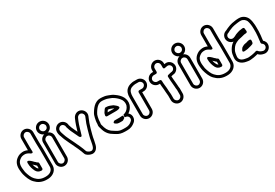

<svg xmlns="http://www.w3.org/2000/svg" viewBox="52 -1869 4369 3054"><g transform="rotate(-30 2236.5 -341.5)"><path d="M516 -454C515 -470 515 -484 515 -497V-673C515 -732 465 -782 406 -782C347 -782 298 -732 298 -673V-497V-465C274 -477 241 -487 205 -484C162 -480 132 -469 102 -447C43 -405 17 -341 27 -248C31 -221 30 -202 37 -177C54 -114 78 -44 124 3C170 52 233 91 328 91C339 91 350 91 360 90C441 84 519 30 519 -64V-362C519 -393 516 -423 516 -454ZM469 -362V-64C469 -4 420 35 356 40C348 41 338 41 328 41C247 41 200 12 160 -31C126 -65 101 -130 85 -189C81 -210 81 -227 77 -254C69 -335 89 -377 132 -407C157 -425 172 -431 209 -434C244 -437 274 -423 299 -406L311 -398C311 -398 354 -372 350 -421C349 -430 349 -437 349 -448C348 -466 348 -482 348 -497V-673C348 -704 375 -732 406 -732C437 -732 465 -704 465 -673V-497C465 -454 469 -400 469 -362ZM323 -228 313 -239C306 -246 296 -253 292 -257L279 -271C278 -272 278 -273 277 -273C266 -282 251 -300 228 -312C228 -312 192 -334 192 -290V-288C192 -222 209 -175 231 -131C249 -98 278 -76 327 -76C342 -76 352 -90 352 -101V-197C352 -216 334 -219 323 -228ZM302 -182V-130C291 -135 282 -142 275 -155C263 -179 253 -202 247 -232L256 -223C263 -216 269 -211 278 -203L288 -192C292 -188 296 -186 302 -182Z M618 -450C618 -481 645 -508 677 -508C709 -508 735 -481 735 -450V-67C735 -36 708 -8 677 -8C646 -8 618 -36 618 -67ZM568 -450V-67C568 -8 617 42 677 42C737 42 785 -8 785 -67V-450C785 -509 736 -558 677 -558C618 -558 568 -509 568 -450ZM624 -659C624 -691 650 -717 683 -717C716 -717 744 -689 744 -656C744 -623 719 -598 686 -598C653 -598 624 -627 624 -659ZM574 -659C574 -598 625 -548 686 -548C746 -548 794 -596 794 -656C794 -717 744 -767 683 -767C623 -767 574 -719 574 -659Z M893 -484C893 -515 921 -543 952 -543C983 -543 1010 -515 1010 -484V-483C1010 -480 1010 -477 1011 -475C1018 -453 1023 -441 1030 -418C1037 -394 1045 -385 1056 -359C1073 -319 1094 -282 1110 -245C1110 -245 1143 -203 1157 -248C1181 -326 1200 -402 1227 -468C1232 -482 1237 -490 1244 -506L1249 -517C1259 -540 1292 -562 1326 -547C1349 -537 1370 -505 1356 -470L1351 -459C1324 -400 1303 -340 1285 -272C1268 -207 1250 -154 1239 -81C1227 -18 1216 71 1143 45C1120 37 1095 17 1093 11C1066 -69 1031 -141 997 -212C981 -248 961 -282 947 -316C933 -349 926 -357 918 -386C915 -396 912 -405 909 -412L900 -439C895 -455 893 -467 893 -477ZM843 -484V-477C843 -460 846 -443 852 -423L863 -394C866 -387 867 -381 870 -372C880 -337 889 -324 901 -296C916 -259 935 -224 951 -190C986 -118 1020 -48 1045 27C1057 65 1102 83 1127 92C1209 121 1259 58 1273 -2C1278 -27 1282 -38 1289 -73C1299 -143 1316 -193 1333 -260C1351 -326 1371 -383 1397 -439L1402 -450C1430 -516 1388 -574 1346 -593C1280 -623 1222 -579 1203 -537L1198 -526C1170 -464 1149 -397 1128 -325C1119 -342 1109 -362 1102 -379C1091 -407 1085 -415 1078 -433C1072 -455 1066 -469 1060 -487C1058 -543 1011 -593 952 -593C892 -593 843 -543 843 -484Z M1717 -438H1711C1689 -438 1674 -408 1669 -400L1653 -377C1645 -365 1643 -354 1641 -343L1638 -333C1637 -326 1635 -303 1663 -303H1821C1829 -303 1837 -303 1844 -304C1861 -304 1872 -310 1880 -312C1882 -313 1913 -321 1894 -350C1877 -376 1856 -384 1839 -401C1837 -403 1834 -405 1831 -406C1802 -418 1764 -438 1717 -438ZM1807 -362C1810 -360 1815 -355 1818 -353H1697L1711 -373C1714 -378 1717 -383 1721 -388C1756 -386 1777 -375 1807 -362ZM1868 -189C1853 -187 1838 -186 1821 -186H1725C1725 -186 1675 -164 1711 -140C1722 -132 1742 -117 1771 -117C1779 -116 1783 -116 1788 -116H1829C1840 -116 1848 -119 1854 -124C1859 -128 1866 -132 1873 -137L1882 -142C1882 -142 1897 -193 1868 -189ZM1767 0C1726 0 1692 -14 1667 -30C1661 -34 1656 -37 1651 -40L1634 -51C1580 -81 1549 -116 1528 -177C1525 -190 1521 -200 1518 -213C1515 -224 1510 -233 1510 -245C1510 -253 1514 -262 1514 -271C1514 -309 1519 -336 1526 -369C1532 -398 1540 -416 1554 -438L1572 -466C1598 -502 1623 -531 1659 -546C1673 -552 1686 -555 1700 -555H1720C1728 -555 1736 -554 1744 -553L1758 -551H1761C1787 -549 1805 -541 1831 -532C1866 -520 1886 -510 1911 -492C1948 -465 1980 -435 2001 -398C2016 -367 2021 -330 2011 -296C1996 -253 1960 -214 1919 -202C1913 -200 1905 -198 1898 -196C1898 -196 1881 -148 1904 -147C1943 -146 1971 -115 1963 -77C1959 -58 1950 -49 1936 -38C1910 -16 1877 1 1830 1H1788C1784 1 1775 0 1767 0ZM1974 -172C2014 -197 2044 -236 2059 -280C2075 -331 2065 -381 2045 -422C2019 -470 1982 -503 1941 -532C1912 -555 1880 -568 1847 -580C1824 -588 1800 -599 1765 -601L1752 -603C1742 -604 1731 -605 1720 -605H1700C1679 -605 1658 -600 1639 -592C1590 -571 1557 -533 1530 -494L1512 -466C1495 -440 1484 -411 1478 -379C1471 -347 1464 -316 1464 -275C1462 -268 1460 -255 1460 -245C1460 -229 1463 -213 1470 -197C1473 -185 1476 -173 1480 -162C1504 -89 1546 -42 1609 -7L1626 3C1630 6 1634 8 1638 11C1674 37 1726 51 1788 51H1830C1890 51 1934 28 1967 1C1989 -14 2005 -39 2011 -67C2020 -110 2004 -148 1974 -172Z M2284 -50C2284 -18 2258 9 2226 9C2194 9 2167 -18 2167 -50V-376C2167 -389 2168 -401 2169 -409L2174 -433C2183 -480 2216 -508 2267 -518C2280 -520 2291 -523 2299 -523H2361C2392 -523 2420 -495 2420 -464C2420 -433 2392 -406 2361 -406H2309C2294 -406 2284 -392 2284 -381ZM2334 -50V-356H2361C2420 -356 2470 -405 2470 -464C2470 -523 2420 -573 2361 -573H2299C2286 -573 2273 -571 2257 -567C2191 -554 2138 -513 2124 -443L2119 -418C2117 -406 2117 -392 2117 -376V-50C2117 10 2166 59 2226 59C2286 59 2334 10 2334 -50Z M2828 -137C2828 -128 2831 -117 2832 -110V-19C2832 12 2805 40 2774 40C2743 40 2715 12 2715 -19V-100C2715 -118 2711 -131 2711 -140V-141C2711 -150 2709 -160 2709 -167C2709 -234 2695 -290 2695 -356C2695 -371 2681 -381 2670 -381H2628C2596 -381 2569 -408 2569 -440C2569 -471 2596 -498 2628 -498H2670C2685 -498 2695 -512 2695 -523V-584C2695 -615 2722 -642 2754 -642C2786 -642 2812 -615 2812 -584V-534C2812 -532 2811 -500 2844 -510C2855 -513 2865 -514 2875 -516L2887 -518C2937 -525 2972 -466 2941 -425C2931 -411 2919 -405 2904 -402L2893 -401C2875 -399 2856 -392 2844 -389C2826 -388 2812 -379 2812 -363C2812 -310 2819 -265 2822 -218C2823 -199 2826 -184 2826 -172V-168C2826 -159 2828 -150 2828 -137ZM2665 -100V-19C2665 40 2715 90 2774 90C2833 90 2882 40 2882 -19V-111C2882 -121 2880 -128 2878 -140C2878 -151 2877 -161 2876 -170V-172C2876 -190 2873 -207 2872 -222C2869 -264 2863 -301 2862 -342C2874 -345 2886 -349 2898 -351L2909 -352C2938 -354 2964 -372 2981 -395C3040 -474 2972 -582 2879 -568L2867 -566C2866 -566 2865 -565 2862 -565V-584C2862 -643 2813 -692 2754 -692C2695 -692 2645 -643 2645 -584V-548H2628C2569 -548 2519 -500 2519 -440C2519 -381 2568 -331 2628 -331H2646C2647 -318 2647 -305 2648 -295C2651 -251 2659 -205 2659 -167C2659 -150 2665 -112 2665 -100Z M3103 -450C3103 -481 3130 -508 3162 -508C3194 -508 3220 -481 3220 -450V-67C3220 -36 3193 -8 3162 -8C3131 -8 3103 -36 3103 -67ZM3053 -450V-67C3053 -8 3102 42 3162 42C3222 42 3270 -8 3270 -67V-450C3270 -509 3221 -558 3162 -558C3103 -558 3053 -509 3053 -450ZM3109 -659C3109 -691 3135 -717 3168 -717C3201 -717 3229 -689 3229 -656C3229 -623 3204 -598 3171 -598C3138 -598 3109 -627 3109 -659ZM3059 -659C3059 -598 3110 -548 3171 -548C3231 -548 3279 -596 3279 -656C3279 -717 3229 -767 3168 -767C3108 -767 3059 -719 3059 -659Z M3819 -454C3818 -470 3818 -484 3818 -497V-673C3818 -732 3768 -782 3709 -782C3650 -782 3601 -732 3601 -673V-497V-465C3577 -477 3544 -487 3508 -484C3465 -480 3435 -469 3405 -447C3346 -405 3320 -341 3330 -248C3334 -221 3333 -202 3340 -177C3357 -114 3381 -44 3427 3C3473 52 3536 91 3631 91C3642 91 3653 91 3663 90C3744 84 3822 30 3822 -64V-362C3822 -393 3819 -423 3819 -454ZM3772 -362V-64C3772 -4 3723 35 3659 40C3651 41 3641 41 3631 41C3550 41 3503 12 3463 -31C3429 -65 3404 -130 3388 -189C3384 -210 3384 -227 3380 -254C3372 -335 3392 -377 3435 -407C3460 -425 3475 -431 3512 -434C3547 -437 3577 -423 3602 -406L3614 -398C3614 -398 3657 -372 3653 -421C3652 -430 3652 -437 3652 -448C3651 -466 3651 -482 3651 -497V-673C3651 -704 3678 -732 3709 -732C3740 -732 3768 -704 3768 -673V-497C3768 -454 3772 -400 3772 -362ZM3626 -228 3616 -239C3609 -246 3599 -253 3595 -257L3582 -271C3581 -272 3581 -273 3580 -273C3569 -282 3554 -300 3531 -312C3531 -312 3495 -334 3495 -290V-288C3495 -222 3512 -175 3534 -131C3552 -98 3581 -76 3630 -76C3645 -76 3655 -90 3655 -101V-197C3655 -216 3637 -219 3626 -228ZM3605 -182V-130C3594 -135 3585 -142 3578 -155C3566 -179 3556 -202 3550 -232L3559 -223C3566 -216 3572 -211 3581 -203L3591 -192C3595 -188 3599 -186 3605 -182Z M4190 -434C4163 -433 4141 -424 4127 -420C4111 -416 4099 -409 4086 -405L4080 -402C4066 -392 4043 -383 4023 -377C4007 -373 3993 -376 3980 -383C3954 -398 3940 -431 3958 -462C3968 -479 3980 -485 4006 -494C4007 -494 4008 -496 4009 -496C4026 -505 4037 -512 4049 -515C4067 -521 4080 -528 4092 -532C4116 -539 4149 -548 4176 -550C4195 -552 4219 -557 4237 -557H4256C4301 -557 4338 -526 4352 -494C4366 -456 4374 -400 4374 -345V-272C4374 -229 4366 -184 4362 -142L4360 -121C4359 -111 4357 -105 4357 -97V-92C4357 -83 4363 -75 4369 -71C4389 -59 4405 -36 4397 -5C4391 21 4361 46 4327 37C4295 28 4269 16 4253 -7C4245 -18 4232 -19 4221 -16L4188 -6C4158 2 4125 7 4088 10C4064 13 4040 7 4017 3C3954 -7 3912 -42 3923 -106C3928 -138 3931 -166 3939 -184C3957 -223 3987 -268 4026 -287L4044 -296C4068 -309 4088 -315 4118 -320C4157 -326 4191 -342 4226 -342H4232C4247 -342 4257 -356 4257 -367V-369C4257 -378 4255 -390 4254 -397C4254 -404 4254 -411 4252 -419C4246 -447 4213 -438 4190 -434ZM3994 -326C3967 -310 3943 -287 3926 -262C3914 -245 3903 -229 3893 -205C3880 -177 3877 -144 3873 -114C3856 -15 3932 40 4008 53C4031 58 4063 64 4094 60C4132 57 4168 51 4202 42L4223 36C4247 62 4277 78 4314 85C4378 102 4433 57 4445 7C4457 -41 4437 -80 4408 -104C4408 -106 4410 -113 4410 -117L4412 -138C4416 -177 4424 -223 4424 -272V-344C4425 -356 4424 -369 4423 -384C4420 -430 4413 -474 4398 -512C4376 -562 4325 -607 4256 -607H4237C4213 -607 4188 -603 4171 -600C4139 -597 4104 -588 4078 -580C4060 -574 4047 -567 4035 -563C4016 -557 4001 -547 3988 -541C3961 -532 3933 -520 3915 -488C3874 -417 3922 -336 3994 -326ZM4082 -183C4082 -183 4070 -175 4069 -174C4059 -163 4054 -152 4049 -145C4049 -145 4022 -106 4070 -106H4072C4082 -106 4095 -108 4103 -109C4124 -109 4143 -115 4156 -119L4172 -123C4191 -127 4210 -133 4232 -142C4240 -146 4246 -155 4247 -162C4250 -186 4262 -224 4226 -224C4198 -224 4179 -215 4166 -211C4141 -206 4117 -204 4098 -192Z"/></g></svg>

Font: Blanket
Style: BlkOutline
Weight: 900
Foundry: Cannot Into Space Fonts
Version: Version 0.9